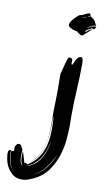

<svg xmlns="http://www.w3.org/2000/svg" viewBox="-262 -933 721 1288"><g transform="rotate(10 99.0 -288.5)"><path d="M-46 101 -47 125Q-48 133 -48 140Q-48 205 -22 209Q-31 206 -37 188Q-43 170 -43 142Q-43 127 -40 113L-17 189Q-18 189 -14 188Q-10 187 -7 184L2 194Q65 157 95 93Q125 29 125 -67Q125 -106 122 -148L119 -146Q119 -90 115.5 -40Q112 10 100.5 52Q89 94 67 126Q46 157 12 177Q46 155 67 124Q88 92 99 54.5Q110 17 113 -24Q116 -65 116 -105Q116 -126 115.5 -146.5Q115 -167 115 -187Q115 -219 116.5 -249.5Q118 -280 118 -314Q118 -347 117.5 -380Q117 -413 117 -445Q121 -455 125.5 -474.5Q130 -494 135.5 -513.5Q141 -533 146 -547.5Q151 -562 155 -562Q163 -562 171 -559Q179 -556 179 -543Q179 -537 178.5 -532Q178 -527 178 -519H187Q198 -551 210 -564.5Q222 -578 233 -578Q249 -578 249 -537V-529Q249 -450 243.5 -357Q238 -264 238 -174Q238 -159 238.5 -143Q239 -127 239 -111Q239 -68 233.5 -12Q228 44 209.5 99.5Q191 155 156 203Q121 251 62 278Q45 286 26.5 293Q8 300 -15 300Q-56 300 -80.5 279Q-105 258 -118.5 231.5Q-132 205 -136 179.5Q-140 154 -140 145Q-140 128 -134.5 123Q-129 118 -126 118L-121 119Q-121 135 -119.5 154.5Q-118 174 -113.5 193.5Q-109 213 -100 230Q-91 247 -77 258Q-90 247 -98 230Q-106 213 -110.5 193.5Q-115 174 -116.5 155Q-118 136 -118 122H-100V92Q-94 78 -88 73Q-82 68 -76 68Q-65 68 -59 77.5Q-53 87 -46 101ZM298 -802Q279 -802 261 -792.5Q243 -783 235 -775Q247 -781 261 -788.5Q275 -796 298 -796Q298 -782 280 -775L271 -784Q268 -777 261.5 -774Q255 -771 249 -768.5Q243 -766 238 -762.5Q233 -759 232 -751L235 -748Q248 -765 277 -775L220 -724L208 -721Q204 -724 193 -730Q182 -736 181 -742H180Q177 -742 166.5 -744.5Q156 -747 144.5 -751.5Q133 -756 124 -763Q115 -770 115 -778Q115 -786 122 -797.5Q129 -809 139 -820.5Q149 -832 159 -841Q169 -850 175 -853Q193 -856 211.5 -866.5Q230 -877 241 -877Q243 -875 245.5 -871Q248 -867 250 -865Q245 -860 239 -857.5Q233 -855 226 -850L253 -859Q257 -851 265 -847Q279 -839 285.5 -823.5Q292 -808 298 -802ZM53 179Q71 166 85 146Q99 126 109 103Q119 80 125.5 55Q132 30 134 5Q123 77 91.5 128.5Q60 180 0 206Q14 204 27 196Q40 188 53 179ZM193 91Q170 141 134.5 187.5Q99 234 47 260Q101 235 137 189.5Q173 144 193 91ZM211 -843Q219 -845 226 -850Q219 -848 210.5 -845.5Q202 -843 194 -841Q204 -841 211 -843Z"/></g></svg>

Font: Finger Paint
Style: Regular
Weight: 400
Designer: Ralph du Carrois
Foundry: Ralph du Carrois
Version: Version 1.002